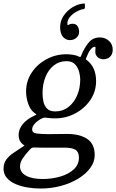

<svg xmlns="http://www.w3.org/2000/svg" viewBox="-98 -843 672 1108"><path d="M-77.5 130Q-77.5 99.5 -62 78.5Q-46.5 57.5 -23.5 41.5Q-0.5 25.5 22.5 11Q38.5 0.5 41.2 -1.8Q44 -4 38 -7Q32 -10 22.5 -21.5Q9.5 -37.5 9.5 -64Q9.5 -98 33 -126.5Q56.5 -155 95.5 -173Q113 -181.5 112.2 -182.5Q111.5 -183.5 97 -194.5Q75.5 -211.5 64 -246.5Q52.5 -281.5 52.5 -315Q52.5 -375 84.8 -423.8Q117 -472.5 170.2 -501.2Q223.5 -530 286.5 -530Q303 -530 324.5 -526.5Q346 -523 358.5 -516Q364 -513 366 -514.5Q368 -516 370 -521.5Q389 -568 413.8 -597.5Q438.5 -627 478.5 -627Q509 -627 530.8 -607.2Q552.5 -587.5 552.5 -556Q552.5 -530.5 537.2 -515.8Q522 -501 499.5 -501Q478.5 -501 465 -513.8Q451.5 -526.5 452 -545Q452 -558.5 453.2 -565.8Q454.5 -573 449.5 -573Q424 -573 399 -507.5Q396.5 -501 398 -500.2Q399.5 -499.5 404 -495.5Q456.5 -454.5 456.5 -375Q456.5 -315 423.5 -266.2Q390.5 -217.5 336.8 -188.8Q283 -160 220.5 -160Q209.5 -160 199.2 -160.5Q189 -161 179 -162.5Q164.5 -164.5 156.8 -163.8Q149 -163 137.5 -156.5Q117.5 -145.5 102.5 -129.5Q87.5 -113.5 87.5 -96Q87.5 -76 114 -72.5Q140.5 -69 179.5 -69Q191.5 -69 212.5 -69.2Q233.5 -69.5 255.2 -69.8Q277 -70 290 -70Q362.5 -70 405.5 -41.2Q448.5 -12.5 448.5 52Q448.5 91.5 422.8 126.5Q397 161.5 353 188.2Q309 215 253 230Q197 245 136 245Q99.5 245 61.8 239Q24 233 -7.5 219.5Q-39 206 -58.2 184Q-77.5 162 -77.5 130ZM147.5 -305Q147.5 -283 152.2 -258.5Q157 -234 172.8 -217Q188.5 -200 221 -200Q263.5 -200 295.8 -224.5Q328 -249 346.5 -291Q365 -333 365 -385Q365 -402 359 -426.8Q353 -451.5 336 -470.8Q319 -490 286 -490Q243.5 -490 212.5 -465.5Q181.5 -441 164.5 -399Q147.5 -357 147.5 -305ZM73.5 21Q46 50.5 31.8 73Q17.5 95.5 17.5 117Q17.5 151.5 52 170.8Q86.5 190 147.5 190Q202 190 249.8 176Q297.5 162 327.5 134.5Q357.5 107 357.5 67Q357.5 34 338 21.5Q318.5 9 272 9H163.5Q151 9 139 9Q127 9 116 8.5Q97.5 7.5 90.2 9Q83 10.5 73.5 21ZM358.5 -659Q358.5 -639 343.2 -625.2Q328 -611.5 305 -611.5Q282 -611.5 265.5 -630.2Q249 -649 249 -687Q249 -722 268.8 -751.5Q288.5 -781 319.2 -800.2Q350 -819.5 383 -822.5Q387.5 -823 389.8 -822.5Q392 -822 392 -816.5V-799Q392 -791.5 382 -790Q364 -787.5 341.8 -775Q319.5 -762.5 304.2 -743.5Q289 -724.5 291 -701.5Q292 -696.5 294 -697.8Q296 -699 299.5 -701Q308 -706 320 -706Q340 -706 349.2 -692.5Q358.5 -679 358.5 -659Z"/></svg>

Font: Besley
Style: Italic
Weight: 400
Italic angle: -13°
Designer: Owen Earl
Foundry: indestructible type*
Version: Version 4.000; ttfautohint (v1.8.4.7-5d5b)